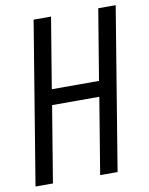

<svg xmlns="http://www.w3.org/2000/svg" viewBox="-83 -796 667 857"><g transform="rotate(-10 250.5 -367.5)"><path d="M8 0 129 -735H208L155 -415H369L422 -735H501L380 0H301L358 -345H144L87 0Z"/></g></svg>

Font: Iosevka Custom
Style: Italic
Weight: 400
Italic angle: -9°
Monospace: yes
Designer: Belleve Invis
Foundry: Belleve Invis
Version: Version 30.3.3; ttfautohint (v1.8.3)